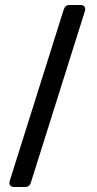

<svg xmlns="http://www.w3.org/2000/svg" viewBox="-20 -753 389 773"><path d="M260 -733H304Q315 -733 320 -726.5Q325 -720 322 -709L104 -17Q98 0 81 0H37Q26 0 21 -6.5Q16 -13 19 -24L237 -716Q243 -733 260 -733Z"/></svg>

Font: Shippori Antique B1
Style: Regular
Weight: 400
Designer: FONTDASU
Foundry: FONTDASU / Google Inc. / but / Adobe
Version: Version 2.001